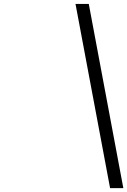

<svg xmlns="http://www.w3.org/2000/svg" viewBox="-20 -840 651 982"><path d="M366.2 -819.8H434.1L610.8 122.1H543Z"/></svg>

Font: Trueno Light
Style: Italic
Weight: 300
Designer: Julieta Ulanovsky
Foundry: Julieta Ulanovsky
Version: Version 3.001b | FøM Fix